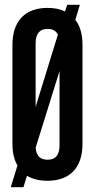

<svg xmlns="http://www.w3.org/2000/svg" viewBox="-20 -746 389 803"><path d="M179 -713C84 -713 32 -657 32 -558V-144C32 -108 39 -78 53 -54L25 37H78L93 -11C116 3 144 10 179 10C273 10 325 -46 325 -144V-558C325 -602 315 -638 295 -663L314 -726H261L252 -698C232 -708 207 -713 179 -713ZM129 -299V-564C129 -608 148 -625 179 -625C199 -625 214 -618 222 -601ZM229 -138C229 -94 209 -78 179 -78C150 -78 132 -92 129 -128L229 -449Z"/></svg>

Font: Modon Arabic
Style: Bold
Weight: 700
Designer: Ahmedzaza
Foundry: Ahmedzaza
Version: Version 2.010